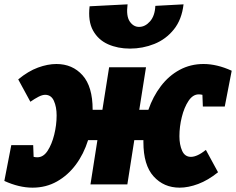

<svg xmlns="http://www.w3.org/2000/svg" viewBox="-52 -850 1088 885"><path d="M98 15Q36 15 -32 -16L0 -181H101L103 -127Q112 -125 120 -125Q148 -125 167.5 -155Q187 -185 198 -229.5Q209 -274 209 -318Q209 -357 196.5 -385Q184 -413 156 -413Q143 -413 125.5 -404Q108 -395 88 -381L32 -484Q78 -522 123 -538.5Q168 -555 208 -555Q282 -555 328.5 -503Q375 -451 375 -345Q375 -344 375 -344H420L451 -540H621L590 -344H632Q653 -405 689.5 -453Q726 -501 776 -528Q826 -555 886 -555Q948 -555 1016 -524L984 -359H883L881 -413Q872 -415 864 -415Q837 -415 817 -385Q797 -355 786 -310.5Q775 -266 775 -222Q775 -183 787.5 -155Q800 -127 828 -127Q857 -127 897 -159L953 -56Q907 -19 861.5 -2Q816 15 776 15Q703 15 656 -37Q609 -89 609 -195Q609 -200 609 -204H567L535 0H365L397 -204H354Q334 -140 297.5 -91Q261 -42 210.5 -13.5Q160 15 98 15ZM547 -626Q491 -626 446 -646Q401 -666 377 -709Q353 -752 361 -821L536 -830Q529 -776 546 -751Q563 -726 589 -726Q617 -726 639.5 -751.5Q662 -777 664 -823L794 -830Q786 -760 749.5 -714.5Q713 -669 659.5 -647.5Q606 -626 547 -626Z"/></svg>

Font: Bitter Black
Style: Italic
Weight: 900
Italic angle: -9°
Designer: Sol Matas, and Bitter project Authors
Foundry: Sol Matas
Version: Version 2.001